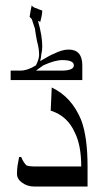

<svg xmlns="http://www.w3.org/2000/svg" viewBox="-20 -840 345 712"><path d="M304.7 -148.4H105.5Q82 -148.4 62.5 -162.1Q43 -175.8 43 -195.3Q43 -210.9 44.9 -224.6Q46.9 -238.3 50.8 -257.8H58.6Q66.4 -238.3 78.1 -226.6Q89.8 -222.7 105.5 -222.7H281.2Q281.2 -300.8 257.8 -347.7Q230.5 -410.2 168 -429.7L171.9 -515.6Q246.1 -480.5 281.2 -394.5Q304.7 -332 304.7 -222.7ZM285.2 -543H19.5V-578.1H54.7Q82 -578.1 113.3 -597.7Q125 -621.1 125 -636.7Q125 -660.2 117.2 -687.5Q113.3 -707 109.4 -734.4Q105.5 -746.1 97.7 -769.5L89.8 -777.3Q93.8 -804.7 97.7 -820.3Q101.6 -812.5 117.2 -808.6Q125 -804.7 136.7 -800.8Q136.7 -785.2 128.9 -757.8L125 -761.7H121.1Q136.7 -707 136.7 -668Q136.7 -652.3 132.8 -636.7Q132.8 -628.9 128.9 -613.3Q168 -636.7 179.7 -640.6Q210.9 -656.2 234.4 -656.2Q285.2 -656.2 285.2 -597.7ZM253.9 -597.7Q253.9 -617.2 210.9 -617.2Q183.6 -617.2 140.6 -597.7Q125 -585.9 113.3 -578.1H207Q253.9 -578.1 253.9 -597.7Z"/></svg>

Font: 和音 by 宁静之雨，公众号njzyshare
Style: Regular
Weight: 400
Designer: Steve Matteson
Foundry: Ascender Corporation
Version: Version 6.00;June 8, 2018;FontCreator 11.0.0.2388 32-bit